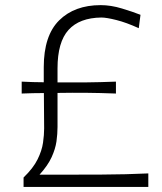

<svg xmlns="http://www.w3.org/2000/svg" viewBox="-20 -736 638 756"><path d="M72.8 0V-37.1Q110.8 -73.7 127.9 -108.4Q145 -143.1 149.4 -174.1Q153.8 -205.1 153.8 -230L152.8 -369.6Q131.8 -369.6 109.9 -369.1Q87.9 -368.7 65.4 -367.7V-414.6Q87.9 -413.6 109.6 -412.8Q131.3 -412.1 152.3 -412.1V-471.2Q152.3 -595.7 212.9 -655.8Q273.4 -715.8 376.5 -715.8Q416.5 -715.8 460 -702.6Q503.4 -689.5 533.2 -677.7L526.4 -625Q477.1 -647.5 438 -657.2Q398.9 -667 379.4 -667Q293 -666 249.8 -618.2Q206.5 -570.3 206.5 -466.8V-411.6Q266.1 -411.1 319.1 -411.6Q372.1 -412.1 436.5 -414.6V-367.7Q372.1 -370.1 318.8 -370.6Q265.6 -371.1 206.5 -370.1V-236.3Q206.5 -209 202.4 -179.4Q198.2 -149.9 183.3 -117.2Q168.5 -84.5 135.7 -48.3H259.8Q327.1 -48.3 378.7 -48.6Q430.2 -48.8 474.6 -50Q519 -51.3 564 -53.2V0Z"/></svg>

Font: Pinar DS1 Light
Style: Regular
Weight: 300
Designer: Amin Abedi
Version: Version 3.000